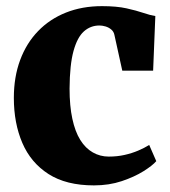

<svg xmlns="http://www.w3.org/2000/svg" viewBox="-20 -578 540 610"><path d="M278.5 11Q190.5 11 134.2 -25Q78 -61 51 -123.8Q24 -186.5 24 -267Q24 -333.5 44 -387.2Q64 -441 101 -479.2Q138 -517.5 189.5 -538Q241 -558.5 304 -558.5Q350.5 -558.5 382 -551.5Q413.5 -544.5 435.5 -537Q457.5 -529.5 473.5 -527L466.5 -353.5H368.5L343.5 -467Q341.5 -477.5 333.5 -484.2Q325.5 -491 315.2 -494Q305 -497 296 -497Q267.5 -497 246.5 -478.2Q225.5 -459.5 213.5 -415.8Q201.5 -372 201 -296.5Q201 -241.5 209.8 -200.8Q218.5 -160 235 -133.5Q251.5 -107 274.8 -93.8Q298 -80.5 325.5 -80.5Q352.5 -80.5 375.8 -85.8Q399 -91 419 -99.5Q439 -108 454 -117.5L476.5 -66Q464.5 -52 435.8 -34Q407 -16 366.8 -2.5Q326.5 11 278.5 11Z"/></svg>

Font: Merriweather 48pt Black
Style: Regular
Weight: 900
Version: Version 2.100